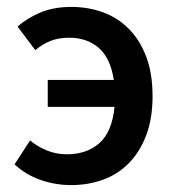

<svg xmlns="http://www.w3.org/2000/svg" viewBox="-20 -523 502 555"><path d="M185 12Q140 12 97 -3Q54 -18 22 -48L67 -117Q87 -100 114.5 -88.5Q142 -77 173 -77Q231 -77 267.5 -109.5Q304 -142 311 -214H118V-292H309Q299 -356 265 -385Q231 -414 180 -414Q149 -414 125.5 -404.5Q102 -395 82 -378L31 -446Q57 -470 96 -486.5Q135 -503 186 -503Q235 -503 277.5 -487.5Q320 -472 352 -440Q384 -408 402.5 -359.5Q421 -311 421 -245Q421 -181 403 -133Q385 -85 353.5 -52.5Q322 -20 279 -4Q236 12 185 12Z"/></svg>

Font: Giro Sans Semibold
Style: Regular
Weight: 600
Designer: Paul D. Hunt
Foundry: Adobe Systems Incorporated
Version: Version 1.000;PS 1.0;hotconv 1.0.88;makeotf.lib2.5.647800